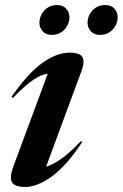

<svg xmlns="http://www.w3.org/2000/svg" viewBox="-20 -730 487 762"><path d="M32.5 -68 169.5 -437.5Q143.5 -434.5 112 -413.2Q80.5 -392 31.5 -341.5L25.5 -345.5Q91 -439.5 148 -480.2Q205 -521 255.5 -521Q298 -521 307.5 -502.8Q317 -484.5 303 -447L163 -68.5Q187 -75 220.5 -97.8Q254 -120.5 300.5 -169.5L306 -166Q243 -70.5 185 -29.2Q127 12 80 12Q38.5 12 27.8 -6.5Q17 -25 32.5 -68ZM185 -591.5Q162.5 -591.5 149.5 -605.8Q136.5 -620 136.5 -639.5Q136.5 -667.5 156.2 -688.8Q176 -710 207 -710Q229.5 -710 242.5 -695.8Q255.5 -681.5 255.5 -662Q255.5 -634 236 -612.8Q216.5 -591.5 185 -591.5ZM376.5 -591.5Q353.5 -591.5 340.5 -605.8Q327.5 -620 327.5 -639.5Q327.5 -667.5 347.2 -688.8Q367 -710 398 -710Q421 -710 434 -695.8Q447 -681.5 447 -662Q447 -634 427.2 -612.8Q407.5 -591.5 376.5 -591.5Z"/></svg>

Font: Newsreader 72pt SemiBold
Style: Italic
Weight: 600
Italic angle: -17°
Designer: Hugues Gentile
Foundry: Production Type
Version: Version 1.003; ttfautohint (v1.8.3)